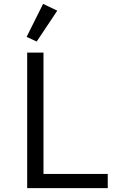

<svg xmlns="http://www.w3.org/2000/svg" viewBox="-20 -969 640 989"><path d="M535 0V-73H204V-698H120V0ZM275 -914 202 -949 117 -779 169 -755Z"/></svg>

Font: IBM Plex Mono
Style: Regular
Weight: 400
Monospace: yes
Designer: Mike Abbink, Paul van der Laan, Pieter van Rosmalen
Foundry: Bold Monday
Version: Version 2.004